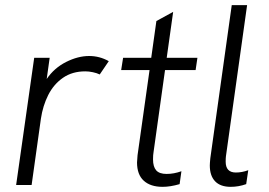

<svg xmlns="http://www.w3.org/2000/svg" viewBox="-20 -717 1044 744"><path d="M112.5 -493H172.5L161 -411Q190 -453.5 236 -476.8Q282 -500 325.5 -500Q366 -500 401.5 -480L366.5 -428.5Q355 -434 339.8 -437.2Q324.5 -440.5 310.5 -440.5Q260 -440.5 224 -415.5Q188 -390.5 167 -349Q146 -307.5 138.5 -257L102.5 0H42.5Z M511 -87.5Q511 -95.5 513 -115.5L559.5 -445.5H449.5L457 -493H566L586 -635.5L651 -671L626 -493H745L738 -445.5H619.5L575 -127.5Q573 -117 573 -99.5Q573 -71 585.2 -57Q597.5 -43 625.5 -43Q654 -43 683 -53.5L676 -3.5Q640 7 610 7Q563 7 537 -16.8Q511 -40.5 511 -87.5Z M793 -76Q793 -84 795 -104L878 -697H937.5L855.5 -111.5Q854.5 -104.5 854.5 -90.5Q854.5 -48.5 894 -48.5Q918 -48.5 942 -57.5L934 -3.5Q904.5 7 874 7Q834 7 813.5 -14.5Q793 -36 793 -76Z"/></svg>

Font: HK Grotesk Light
Style: Italic
Weight: 300
Italic angle: -16°
Designer: Alfredo Marco Pradil
Foundry: Hanken Design Co.
Version: Version 3.001